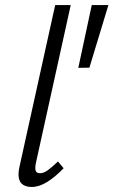

<svg xmlns="http://www.w3.org/2000/svg" viewBox="-20 -731 447 756"><path d="M104.6 5.2Q85.1 5.2 71.9 -2.8Q58.6 -10.7 54.6 -28.2Q50.6 -45.6 56.3 -72.5L197.3 -711H258.5L121.3 -89Q117.3 -70.1 120.2 -59.5Q123.2 -49 137.6 -49Q152.5 -49 169.2 -61.4Q186 -73.8 208.3 -95.3L230.5 -68.5Q196.9 -33.7 165.4 -14.3Q133.9 5.2 104.6 5.2ZM332 -464.5 288.3 -463.9 341.3 -711H406.8Z"/></svg>

Font: Ysabeau
Style: Bold Italic
Weight: 700
Italic angle: -12°
Designer: Christian Thalmann (Catharsis Fonts)
Version: Version 2.002